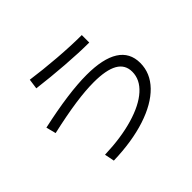

<svg xmlns="http://www.w3.org/2000/svg" viewBox="-162 -988 1262 1262"><g transform="rotate(-45 469.0 -356.5)"><path d="M751 -300.8Q751 -367.2 694.3 -399.4Q637.7 -431.6 522.5 -431.6Q447.3 -431.6 347.7 -417.5Q248 -403.3 109.4 -372.1L91.8 -440.4Q358.4 -499 523.4 -499Q674.8 -499 752 -450.2Q829.1 -401.4 829.1 -304.7Q829.1 -210 757.8 -136.7Q686.5 -63.5 556.2 -21Q425.8 21.5 252 26.4L238.3 -42Q392.6 -46.9 508.8 -81.1Q625 -115.2 688 -171.9Q751 -228.5 751 -300.8ZM227.5 -669.9 237.3 -740.2Q340.8 -725.6 464.4 -715.8Q587.9 -706.1 686.5 -706.1V-636.7Q592.8 -636.7 468.8 -646Q344.7 -655.3 227.5 -669.9Z"/></g></svg>

Font: Pretendard JP Variable
Style: Regular
Weight: 400
Designer: Base glyphs from Inter by Rasmus Andersson; Hangul glyphs from Noto Sans CJK(Source Han Sans) by Jang Soo-young and Kang
Foundry: Kil Hyung-jin
Version: Version 1.307;Glyphs 3.2 (3192)